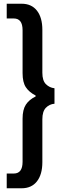

<svg xmlns="http://www.w3.org/2000/svg" viewBox="-20 -761 323 1029"><path d="M16 248V169H54Q101 169 101 106V-125Q101 -173 118.5 -200Q136 -227 171 -244V-249Q136 -267 118.5 -293.5Q101 -320 101 -369V-599Q101 -662 54 -662H16V-741H96Q149 -741 178 -704Q207 -667 207 -601V-371Q207 -329 226 -310Q245 -291 272 -288V-205Q245 -203 226 -183.5Q207 -164 207 -122V108Q207 174 178 211Q149 248 96 248Z"/></svg>

Font: Hanken Grotesk
Style: Bold
Weight: 700
Designer: Alfredo Marco Pradil
Foundry: Hanken Design Co.
Version: Version 3.014